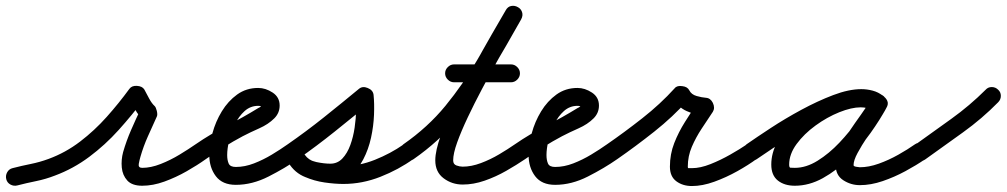

<svg xmlns="http://www.w3.org/2000/svg" viewBox="-43 -586 3377 644"><path d="M-22 15Q-25 3 -19 -8Q-13 -19 -1 -22Q30 -30 60 -36Q90 -42 120 -53Q177 -74 225.5 -111Q274 -148 315 -194Q356 -240 391 -288Q399 -299 416 -298Q434 -297 441 -286Q448 -273 457 -256Q466 -239 476 -230Q480 -226 483 -214Q486 -201 483 -195Q468 -162 453 -128.5Q438 -95 428 -60Q425 -50 422.5 -36.5Q420 -23 434 -23Q463 -23 496 -36Q529 -49 559.5 -67.5Q590 -86 613 -102Q623 -109 635 -106.5Q647 -104 655 -94Q662 -84 659.5 -72Q657 -60 647 -52Q619 -32 583 -11.5Q547 9 508.5 23Q470 37 434 37Q400 37 384 19.5Q368 2 365.5 -24Q363 -50 370 -76Q381 -114 396.5 -149.5Q412 -185 429 -221Q430 -223 432 -217.5Q434 -212 436 -204Q438 -196 438 -190Q438 -184 436 -186Q421 -199 410.5 -218.5Q400 -238 389 -254Q386 -260 395 -262.5Q404 -265 415 -264Q426 -264 434.5 -261Q443 -258 439 -252Q400 -200 355 -150Q310 -100 256.5 -60Q203 -20 141 3Q110 15 78 21.5Q46 28 15 36Q3 39 -8 33Q-19 27 -22 15Z M605 -60Q598 -70 600.5 -82Q603 -94 613 -102Q664 -137 718 -164.5Q772 -192 824 -224Q827 -225 831 -228Q835 -231 835 -232Q835 -231 835 -231Q835 -228 836 -227Q832 -231 823 -231Q797 -231 777.5 -213.5Q758 -196 745 -169.5Q732 -143 725.5 -115Q719 -87 719 -66Q719 -49 724 -37.5Q729 -26 748 -26Q778 -26 809 -38Q840 -50 869 -67.5Q898 -85 922 -102Q932 -109 944 -106.5Q956 -104 964 -94Q971 -84 968.5 -72Q966 -60 956 -52Q913 -22 858 6Q803 34 748 34Q703 34 681 5Q659 -24 659 -66Q659 -100 669.5 -139Q680 -178 701 -212.5Q722 -247 752.5 -269Q783 -291 823 -291Q848 -291 871.5 -275.5Q895 -260 895 -232Q895 -207 877 -189Q857 -169 826.5 -155.5Q796 -142 771 -129Q739 -112 708 -92.5Q677 -73 647 -52Q637 -45 625 -47.5Q613 -50 605 -60Z M914 -60Q907 -70 909.5 -82.5Q912 -95 922 -102Q984 -145 1043.5 -192.5Q1103 -240 1161 -288Q1173 -298 1190 -291Q1208 -284 1210 -268Q1213 -239 1211.5 -201Q1210 -163 1201.5 -124Q1193 -85 1175.5 -51.5Q1158 -18 1131 2.5Q1104 23 1065 23Q1029 23 991 11.5Q953 0 930 -32Q922 -44 925.5 -55.5Q929 -67 938 -74Q947 -80 959 -79.5Q971 -79 980 -66Q991 -50 1015 -42Q1039 -34 1065.5 -31.5Q1092 -29 1109 -29Q1162 -29 1214.5 -50Q1267 -71 1310 -101Q1320 -109 1332 -107Q1344 -105 1351 -94Q1359 -84 1357 -72Q1355 -60 1344 -53Q1294 -17 1233 7Q1172 31 1109 31Q1080 31 1045.5 26Q1011 21 980 7.5Q949 -6 930 -32Q922 -44 925.5 -55.5Q929 -67 938 -74Q947 -80 959 -79.5Q971 -79 980 -66Q992 -48 1018 -42.5Q1044 -37 1065 -37Q1089 -37 1105.5 -54.5Q1122 -72 1132 -99.5Q1142 -127 1146.5 -158Q1151 -189 1151.5 -216.5Q1152 -244 1150 -261Q1149 -268 1159 -268Q1169 -268 1180 -264Q1191 -259 1198 -252.5Q1205 -246 1199 -241Q1140 -193 1079.5 -144.5Q1019 -96 956 -52Q946 -45 933.5 -47.5Q921 -50 914 -60Z M1302 -60Q1295 -70 1297.5 -82Q1300 -94 1310 -102Q1392 -159 1451 -231Q1510 -303 1557.5 -384.5Q1605 -466 1653 -551Q1660 -564 1672 -566Q1684 -568 1694 -562Q1704 -557 1708 -545.5Q1712 -534 1705 -521Q1694 -501 1672.5 -464.5Q1651 -428 1625.5 -382.5Q1600 -337 1574 -288Q1548 -239 1526 -192.5Q1504 -146 1490.5 -108.5Q1477 -71 1477 -48Q1477 -35 1488 -31Q1499 -27 1509 -27Q1538 -27 1570 -39Q1602 -51 1631.5 -68.5Q1661 -86 1684 -102Q1694 -109 1706 -106.5Q1718 -104 1726 -94Q1733 -84 1730.5 -72Q1728 -60 1718 -52Q1690 -33 1655 -13Q1620 7 1582.5 20Q1545 33 1509 33Q1473 33 1445 12Q1417 -9 1417 -48Q1417 -81 1436 -133Q1455 -185 1484.5 -245Q1514 -305 1546.5 -364Q1579 -423 1607.5 -472.5Q1636 -522 1653 -551Q1660 -564 1672 -566Q1684 -568 1694 -562Q1704 -557 1708 -545.5Q1712 -534 1705 -521Q1655 -432 1604.5 -347Q1554 -262 1492 -187Q1430 -112 1344 -52Q1334 -45 1322 -47.5Q1310 -50 1302 -60ZM1450 -340Q1450 -352 1459 -361Q1468 -370 1480 -370Q1528 -370 1575.5 -370Q1623 -370 1671 -370Q1683 -370 1692 -361Q1701 -352 1701 -340Q1701 -328 1692 -319Q1683 -310 1671 -310Q1623 -310 1575.5 -310Q1528 -310 1480 -310Q1468 -310 1459 -319Q1450 -328 1450 -340Z M1676 -60Q1669 -70 1671.5 -82Q1674 -94 1684 -102Q1735 -137 1789 -164.5Q1843 -192 1895 -224Q1898 -225 1902 -228Q1906 -231 1906 -232Q1906 -231 1906 -231Q1906 -228 1907 -227Q1903 -231 1894 -231Q1868 -231 1848.5 -213.5Q1829 -196 1816 -169.5Q1803 -143 1796.5 -115Q1790 -87 1790 -66Q1790 -49 1795 -37.5Q1800 -26 1819 -26Q1849 -26 1880 -38Q1911 -50 1940 -67.5Q1969 -85 1993 -102Q2003 -109 2015 -106.5Q2027 -104 2035 -94Q2042 -84 2039.5 -72Q2037 -60 2027 -52Q1984 -22 1929 6Q1874 34 1819 34Q1774 34 1752 5Q1730 -24 1730 -66Q1730 -100 1740.5 -139Q1751 -178 1772 -212.5Q1793 -247 1823.5 -269Q1854 -291 1894 -291Q1919 -291 1942.5 -275.5Q1966 -260 1966 -232Q1966 -207 1948 -189Q1928 -169 1897.5 -155.5Q1867 -142 1842 -129Q1810 -112 1779 -92.5Q1748 -73 1718 -52Q1708 -45 1696 -47.5Q1684 -50 1676 -60Z M1985 -60Q1978 -70 1980.5 -82.5Q1983 -95 1993 -102Q2051 -142 2111.5 -189.5Q2172 -237 2220 -290Q2228 -300 2246 -297Q2263 -295 2269 -283Q2276 -269 2293.5 -264Q2311 -259 2325 -258Q2340 -257 2348 -241Q2356 -224 2348 -211Q2330 -184 2310.5 -154.5Q2291 -125 2277.5 -93.5Q2264 -62 2264 -27Q2264 -22 2266 -22Q2268 -22 2278 -22Q2306 -22 2340 -35.5Q2374 -49 2406.5 -67.5Q2439 -86 2461 -101Q2471 -109 2483 -107Q2495 -105 2502 -94Q2510 -84 2508 -72Q2506 -60 2495 -53Q2468 -33 2430.5 -12Q2393 9 2353 23.5Q2313 38 2278 38Q2247 38 2225.5 22Q2204 6 2204 -27Q2204 -69 2218.5 -106Q2233 -143 2254.5 -177Q2276 -211 2298 -245Q2302 -251 2309 -244.5Q2316 -238 2321 -227Q2327 -217 2328 -207.5Q2329 -198 2321 -198Q2290 -200 2260 -213.5Q2230 -227 2215 -257Q2212 -263 2221 -264.5Q2230 -266 2241 -264Q2252 -263 2260.5 -259Q2269 -255 2264 -250Q2214 -194 2151.5 -144.5Q2089 -95 2027 -52Q2017 -45 2004.5 -47.5Q1992 -50 1985 -60Z M2461 -102Q2494 -125 2542 -156.5Q2590 -188 2644.5 -217.5Q2699 -247 2751.5 -267Q2804 -287 2846 -287Q2865 -287 2884 -282Q2903 -277 2918 -265Q2930 -257 2931 -245.5Q2932 -234 2926 -225Q2920 -216 2909 -212Q2898 -208 2886 -215Q2867 -226 2844 -226Q2813 -226 2772 -209.5Q2731 -193 2692.5 -165Q2654 -137 2629 -103Q2604 -69 2604 -34Q2604 -24 2608 -23.5Q2612 -23 2623 -23Q2661 -23 2699.5 -47Q2738 -71 2772.5 -107.5Q2807 -144 2834 -183Q2861 -222 2878 -252Q2885 -266 2897 -268Q2909 -270 2918 -264Q2928 -259 2933 -248Q2938 -237 2930 -224Q2921 -206 2903 -180.5Q2885 -155 2866 -126.5Q2847 -98 2833.5 -73Q2820 -48 2820 -32Q2820 -28 2829.5 -26.5Q2839 -25 2841 -25Q2871 -25 2904.5 -37Q2938 -49 2970 -67Q3002 -85 3026 -102Q3036 -109 3048 -106.5Q3060 -104 3068 -94Q3075 -84 3072.5 -72Q3070 -60 3060 -52Q3031 -32 2994 -12Q2957 8 2917.5 21.5Q2878 35 2841 35Q2811 35 2785.5 18.5Q2760 2 2760 -32Q2760 -59 2773 -87.5Q2786 -116 2805.5 -145Q2825 -174 2844.5 -201Q2864 -228 2878 -252Q2885 -266 2897 -268Q2909 -270 2918 -264Q2928 -259 2933 -248Q2938 -237 2930 -224Q2909 -185 2877 -140Q2845 -95 2804 -54.5Q2763 -14 2717 11.5Q2671 37 2623 37Q2588 37 2566 19.5Q2544 2 2544 -34Q2544 -72 2563.5 -108.5Q2583 -145 2615.5 -177Q2648 -209 2687.5 -233.5Q2727 -258 2768 -272Q2809 -286 2844 -286Q2883 -286 2916 -267Q2928 -260 2929 -248Q2930 -236 2924 -226Q2918 -217 2906.5 -212.5Q2895 -208 2884 -217Q2875 -222 2865 -224.5Q2855 -227 2846 -227Q2819 -227 2782.5 -214Q2746 -201 2705 -180Q2664 -159 2624 -135.5Q2584 -112 2550.5 -89.5Q2517 -67 2495 -52Q2485 -45 2473 -47.5Q2461 -50 2453 -60Q2446 -70 2448.5 -82Q2451 -94 2461 -102Z M3026 -100Q3086 -143 3148 -187.5Q3210 -232 3263 -285Q3271 -294 3283.5 -294Q3296 -294 3305 -285Q3314 -277 3314 -264.5Q3314 -252 3305 -243Q3251 -188 3187 -142Q3123 -96 3060 -51Q3050 -44 3038 -46Q3026 -48 3019 -58Q3011 -68 3013 -80.5Q3015 -93 3026 -100Z"/></svg>

Font: FRB American Cursive Guidelines Arrows
Style: Bold Italic
Weight: 700
Italic angle: -25°
Version: Version 2.0;Modular Font Editor K font №1